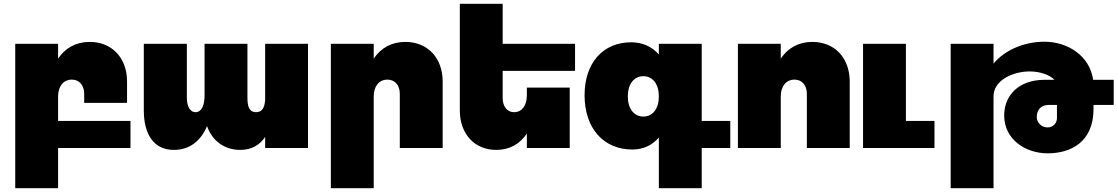

<svg xmlns="http://www.w3.org/2000/svg" viewBox="-20 -777 5867 1008"><path d="M665 -142H285V-271C285 -324 313 -359 357 -359C396 -359 422 -330 422 -284V-237H647V-349C647 -475 566 -557 451 -557C379 -557 322 -525 285 -469V-547H60V211H285V0H665Z M1372 -547V-251C1369 -212 1356 -188 1324 -188C1289 -188 1279 -217 1279 -263V-547H1054V-276C1054 -223 1038 -188 1006 -188C979 -188 961 -217 961 -263V-547H735V-198C735 -72 787 10 893 10C974 10 1034 -36 1067 -115C1094 -37 1159 10 1241 10C1300 10 1343 -15 1372 -58V0H1597V-547Z M2108 -557C2036 -557 1979 -525 1942 -469V-547H1717V211H1942V-271C1942 -324 1970 -359 2014 -359C2053 -359 2079 -330 2079 -284V0H2304V-349C2304 -475 2223 -557 2108 -557Z M2999 -405V-547H2619V-757H2394V-198C2394 -72 2473 10 2585 10C2655 10 2710 -21 2746 -76V0H2971V-317H2746V-276C2746 -223 2720 -188 2679 -188C2643 -188 2619 -217 2619 -263V-405Z M3814 -142H3664V-547H3439V-491C3403 -532 3353 -555 3294 -555C3145 -555 3049 -446 3049 -277C3049 -104 3148 8 3300 8C3356 8 3404 -14 3439 -55V211H3664V0H3814ZM3358 -165C3308 -165 3276 -207 3276 -271C3276 -335 3308 -377 3358 -377C3407 -377 3439 -335 3439 -271C3439 -207 3407 -165 3358 -165Z M4245 -557C4173 -557 4116 -525 4079 -469V-547H3854V0H4079V-271C4079 -324 4107 -359 4151 -359C4190 -359 4216 -330 4216 -284V0H4441V-349C4441 -475 4360 -557 4245 -557Z M4736 -142V-547H4511V0H4886V-142Z M5827 -358H5719C5701 -484 5586 -558 5463 -558C5364 -558 5259 -519 5196 -443V-547H4971V211H5196V-271C5196 -355 5296 -402 5387 -402C5441 -402 5492 -383 5516 -358H5464C5326 -358 5252 -274 5252 -171C5252 -44 5365 28 5480 28C5599 28 5721 -29 5721 -205V-226H5827ZM5529 -157C5529 -131 5509 -108 5480 -108C5446 -108 5423 -135 5423 -162C5423 -198 5443 -226 5485 -226H5529Z"/></svg>

Font: Montserrat arm Black
Style: Regular
Weight: 900
Designer: Julieta Ulanovsky
Foundry: Julieta Ulanovsky
Version: Version 6.000;PS 006.000;hotconv 1.0.88;makeotf.lib2.5.64775